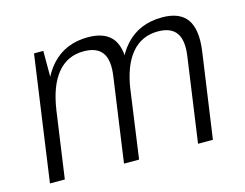

<svg xmlns="http://www.w3.org/2000/svg" viewBox="-81 -673 1018 799"><g transform="rotate(-15 428.5 -273.5)"><path d="M732 -362Q742 -430 719 -462.5Q696 -495 640 -495Q570 -495 526 -443Q482 -391 467 -289L427 -224L435 -285Q453 -414 513 -480.5Q573 -547 672 -547Q748 -547 779 -502.5Q810 -458 797 -366L745 0H681ZM119 -540H159V-367L107 0H43ZM413 -362Q423 -430 400 -462.5Q377 -495 320 -495Q250 -495 206.5 -442.5Q163 -390 148 -289L107 -224L116 -285Q135 -415 195 -481Q255 -547 352 -547Q429 -547 460 -502.5Q491 -458 478 -366L427 0H362Z"/></g></svg>

Font: Pathway Extreme SemiCondensed ExtraLight
Style: Italic
Weight: 250
Width: 4
Italic angle: -8°
Version: Version 1.001;gftools[0.9.26]